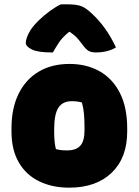

<svg xmlns="http://www.w3.org/2000/svg" viewBox="-20 -854 640 886"><path d="M301 -559Q378 -559 438 -526Q498 -493 532.5 -426.5Q567 -360 567 -261V-247Q567 -126 495.5 -57Q424 12 299 12Q222 12 161.5 -17Q101 -46 67 -104Q33 -162 33 -248V-262Q33 -354 65.5 -420.5Q98 -487 158 -523Q218 -559 301 -559ZM311 -387Q269 -387 249.5 -357Q230 -327 230 -257V-246Q230 -221 232 -201Q234 -181 238 -166Q249 -163 260.5 -161.5Q272 -160 290 -160Q331 -160 350.5 -181.5Q370 -203 370 -252V-263Q370 -301 367.5 -328.5Q365 -356 358 -381Q339 -387 311 -387ZM261 -834H292Q327 -834 349.5 -827.5Q372 -821 400 -795Q471 -731 515 -635Q495 -623 471.5 -617.5Q448 -612 422 -612Q400 -612 387.5 -620Q375 -628 359 -650Q349 -664 336.5 -678Q324 -692 302 -707H299Q267 -681 251.5 -657Q236 -633 224 -612H218Q154 -612 126.5 -626Q99 -640 99 -656Q99 -667 104.5 -682.5Q110 -698 122 -717Q137 -739 161 -762Q185 -785 212 -804.5Q239 -824 261 -834Z"/></svg>

Font: Recursive Sn Csl St Blk
Style: Regular
Weight: 900
Version: Version 1.079;hotconv 1.0.112;makeotfexe 2.5.65598; ttfautoh